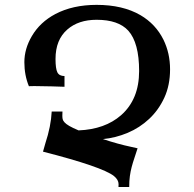

<svg xmlns="http://www.w3.org/2000/svg" viewBox="-20 -723 792 785"><path d="M508.3 41.5H464.4Q464.8 38.1 464.8 29.8Q464.8 12.2 445.8 -3.4Q397.9 -41 155.8 -103Q160.2 -120.6 165.5 -137.2Q188.5 -207 191.4 -267.1H235.4L234.9 -250Q234.9 -242.7 236.1 -236.3Q237.3 -230 243.7 -222.9Q250 -215.8 263.4 -208Q276.9 -200.2 301.3 -189.9Q409.2 -194.3 475.1 -252Q548.8 -316.9 548.8 -432.6Q548.8 -548.3 504.4 -597.7Q463.9 -642.1 375 -642.1Q300.8 -642.1 255.4 -602.5Q207 -560.5 207 -481.9Q207 -442.4 214.6 -427.2Q222.2 -412.1 243.7 -412.1V-368.2Q200.7 -370.1 120.1 -371.1L98.1 -370.6Q79.6 -415.5 79.6 -468.8Q79.6 -523.4 110.4 -575.7Q143.6 -632.3 206.1 -665.5Q277.3 -703.1 375 -703.1Q481.9 -703.1 554.2 -661.1Q616.7 -624.5 648.4 -560.5Q675.3 -505.4 675.3 -439.5Q675.3 -374.5 651.9 -323.7Q628.4 -272.9 589.8 -236.8Q551.3 -200.7 502 -179.9Q452.6 -159.2 400.9 -154.3Q464.8 -133.3 514.2 -123L542.5 -116.7Q535.2 -93.8 529.1 -75.7Q522.9 -57.6 518.3 -40Q513.7 -22.5 511 -3.2Q508.3 16.1 508.3 41.5Z"/></svg>

Font: Kelvinch
Style: Bold
Weight: 700
Designer: Paul James Miller
Foundry: High-Logic / Made with FontCreator
Version: Version 3.501;March 28, 2021;FontCreator 13.0.0.2683 64-bit